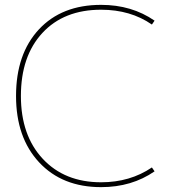

<svg xmlns="http://www.w3.org/2000/svg" viewBox="-20 -760 727 790"><path d="M605 -71 616 -55Q522 10 396 10Q236 10 141 -92Q46 -194 46 -365Q46 -538 140 -639Q234 -740 396 -740Q522 -740 616 -675L605 -659Q517 -720 396 -720Q243 -720 154.5 -624.5Q66 -529 66 -365Q66 -203 156 -106.5Q246 -10 396 -10Q515 -10 605 -71Z"/></svg>

Font: Mplus 1p Thin
Style: Regular
Weight: 250
Version: Version 1.061